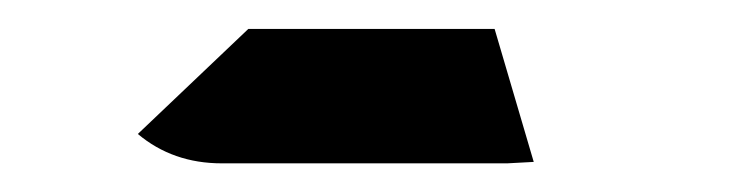

<svg xmlns="http://www.w3.org/2000/svg" viewBox="-20 -114 509 134"><path d="M153.3 -93.8H325.2L352.5 -1L334 0H134.8Q100.6 0 76.2 -20.5Z"/></svg>

Font: 7-Segment
Style: Regular
Weight: 400
Designer: Jan Bobrowski
Version: Version 3.0